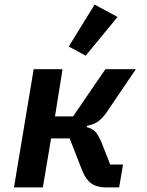

<svg xmlns="http://www.w3.org/2000/svg" viewBox="-20 -818 640 838"><path d="M127 -516H253L220 -310H299L440 -516H573L449 -333Q429 -303 409 -288.5Q389 -274 360 -269L359 -263Q381 -258 395.5 -243.5Q410 -229 424 -194L461 -100H517L500 0H443Q403 0 378.5 -17.5Q354 -35 339 -73L284 -214H203L167 0H41ZM354 -575 280 -615 393 -798 493 -744Z"/></svg>

Font: IBM Plex Mono SemiBold
Style: Italic
Weight: 600
Italic angle: -9°
Monospace: yes
Designer: Mike Abbink, Paul van der Laan, Pieter van Rosmalen
Foundry: Bold Monday
Version: Version 2.3